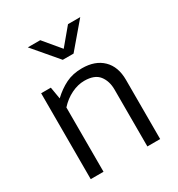

<svg xmlns="http://www.w3.org/2000/svg" viewBox="-165 -800 846 910"><g transform="rotate(-30 257.5 -345.0)"><path d="M137 0H67V-470H120L131 -405Q166 -438 204.5 -457Q243 -476 293 -476Q365 -476 406 -436Q447 -396 447 -324V0H377V-311Q377 -358 353 -388.5Q329 -419 273 -419Q238 -419 202 -401.5Q166 -384 137 -352ZM294 -556H235L121 -690H189L265 -599L341 -690H408Z"/></g></svg>

Font: Mukta Vaani Light
Style: Regular
Weight: 300
Designer: Noopur Datye, Girish Dalvi, Yashodeep Gholap, Pallavi Karambelkar
Foundry: Ek Type
Version: Version 2.538;PS 1.000;hotconv 16.6.51;makeotf.lib2.5.65220;